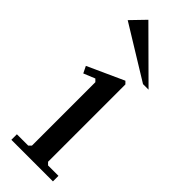

<svg xmlns="http://www.w3.org/2000/svg" viewBox="-232 -700 719 719"><g transform="rotate(45 128.0 -340.5)"><path d="M220.7 -496.1 10.7 -625 64.5 -680.7 250 -496.1ZM89.4 -39.1V-375L79.6 -384.8L34.2 -366.2L21 -393.1L165 -458.5L174.8 -448.7V-39.1L184.6 -29.3H239.7V0H19.5V-29.3H79.6Z"/></g></svg>

Font: Happy Times at the IKOB
Style: Regular
Weight: 400
Designer: Lucas Le Bihan
Foundry: Lucas Le Bihan
Version: Version 1.000;PS 1.0;hotconv 1.0.88;makeotf.lib2.5.647800